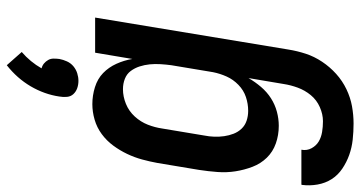

<svg xmlns="http://www.w3.org/2000/svg" viewBox="-274 -552 1037 552"><g transform="rotate(-90 244.0 -275.5)"><path d="M165 223Q142 223 119 220.5Q96 218 75 210.5Q54 203 35.5 190.5Q17 178 5.5 160Q-6 142 -10 119.5Q-14 97 -11 74L-10 73H90Q87 89 94.5 102.5Q102 116 114 123Q126 130 141 132.5Q156 135 172 135Q192 135 212.5 126Q233 117 247 100Q261 83 268.5 62.5Q276 42 279 22L296 -79Q285 -60 270.5 -43Q256 -26 238 -14.5Q220 -3 199.5 2.5Q179 8 159 8Q132 8 108 -0.5Q84 -9 67 -26.5Q50 -44 41 -67.5Q32 -91 28 -116.5Q24 -142 26 -168.5Q28 -195 32 -221L52 -341Q56 -363 62 -385Q68 -407 78 -428Q88 -449 102 -468Q116 -487 135 -501Q154 -515 176.5 -521.5Q199 -528 221 -528Q246 -528 270 -520.5Q294 -513 310.5 -497Q327 -481 337 -459Q347 -437 351 -413L369 -520H470L378 36Q374 61 366 85.5Q358 110 343 132.5Q328 155 308 173Q288 191 264 202.5Q240 214 215 218.5Q190 223 165 223ZM202 -80Q222 -80 241.5 -86.5Q261 -93 276.5 -108Q292 -123 300.5 -142Q309 -161 313 -181L333 -301Q335 -316 336 -332Q337 -348 335.5 -363Q334 -378 329.5 -392Q325 -406 316.5 -417.5Q308 -429 294 -434.5Q280 -440 264 -440Q243 -440 222 -431.5Q201 -423 185.5 -406Q170 -389 162 -368.5Q154 -348 151 -327L131 -207Q128 -192 127.5 -177.5Q127 -163 129 -149Q131 -135 136 -122Q141 -109 150.5 -99Q160 -89 173.5 -84.5Q187 -80 202 -80ZM288 -568Q277 -568 267 -571.5Q257 -575 250 -582.5Q243 -590 242 -601Q241 -612 243 -623Q246 -644 253.5 -665Q261 -686 272.5 -705.5Q284 -725 299 -742Q314 -759 333 -774L371 -731Q357 -719 345 -704.5Q333 -690 324 -674Q332 -672 338 -667Q344 -662 348 -655Q352 -648 352 -639.5Q352 -631 351 -623Q349 -612 344 -601Q339 -590 330 -582.5Q321 -575 310 -571.5Q299 -568 288 -568Z"/></g></svg>

Font: Iosevka Term Curly Semibold
Style: Italic
Weight: 600
Italic angle: -9°
Designer: Belleve Invis
Foundry: Belleve Invis
Version: Version 32.3.0